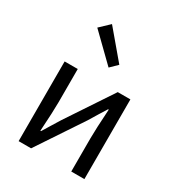

<svg xmlns="http://www.w3.org/2000/svg" viewBox="-185 -898 935 1014"><g transform="rotate(30 282.5 -391.0)"><path d="M82 0V-486H162V-284Q162 -229 154 -105H158Q164 -116 188 -154Q212 -192 222 -209L406 -486H483V0H403V-202Q403 -256 411 -382H407Q399 -369 375.5 -331.5Q352 -294 343 -278L158 0ZM299 -574 142 -727 200 -782 341 -615Z"/></g></svg>

Font: Toshiba Sans
Style: Regular
Weight: 400
Designer: Paul D. Hunt
Foundry: Toshiba Corporation
Version: Version 2.020;PS 2.0;hotconv 1.0.86;makeotf.lib2.5.63406